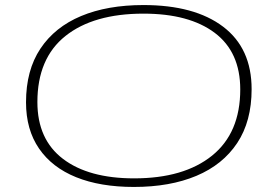

<svg xmlns="http://www.w3.org/2000/svg" viewBox="-20 -730 1075 760"><path d="M510 10Q377 10 281.5 -28.5Q186 -67 134.5 -142Q83 -217 83 -325Q83 -452 140 -537.5Q197 -623 301 -666.5Q405 -710 548 -710Q750 -710 863 -624.5Q976 -539 976 -377Q976 -250 919 -164Q862 -78 757.5 -34Q653 10 510 10ZM511 -24Q708 -24 819.5 -114Q931 -204 931 -376Q931 -524 830 -600Q729 -676 548 -676Q350 -676 239 -587.5Q128 -499 128 -326Q128 -178 229.5 -101Q331 -24 511 -24Z"/></svg>

Font: Georama ExtraExtended ExtraLight
Style: Italic
Weight: 200
Width: 8
Italic angle: -9°
Designer: Jean-Baptiste Levee
Foundry: Production Type
Version: Version 1.000